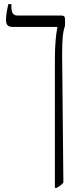

<svg xmlns="http://www.w3.org/2000/svg" viewBox="-20 -667 383 927"><path d="M245 240H253C266 233 279 225 286 214L280 -401C280 -477 283 -511 294 -543V-574C294 -587 289 -592 277 -592H65C43 -592 35 -606 35 -635V-647H20C15 -625 9 -595 9 -572C9 -547 17 -537 43 -537H257V-535C250 -499 245 -450 245 -382Z"/></svg>

Font: Noto Serif Hebrew ExtraCondensed Light
Style: Regular
Weight: 300
Width: 2
Designer: Monotype Design Team
Foundry: Monotype Imaging Inc.
Version: Version 2.004